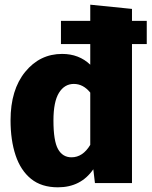

<svg xmlns="http://www.w3.org/2000/svg" viewBox="-20 -781 650 819"><path d="M227 18Q157 18 112.5 -18Q68 -54 46.5 -118.5Q25 -183 25 -268Q25 -398 87.5 -474.5Q150 -551 245 -551Q317 -551 365 -505V-593H240V-692H365V-761L543 -743V-692H606V-593H543V0H385L378 -59Q325 18 227 18ZM285 -110Q333 -110 365 -163V-386Q335 -423 295 -423Q255 -423 231.5 -385Q208 -347 208 -267Q208 -180 227.5 -145Q247 -110 285 -110Z"/></svg>

Font: Trujillo ExtraBold
Style: Regular
Weight: 800
Designer: Fira Sans original fonts by bBox Type GmbH, Carrois Corporate GbR, & Edenspiekermann AG / Changes by Cristiano Sobral
Foundry: Fira Sans original fonts by bBox Type GmbH, Carrois Corporate GbR, & Edenspiekermann AG / Changes by Cristiano Sobral
Version: Version 4.301;July 28, 2020;FontCreator 13.0.0.2655 64-bit